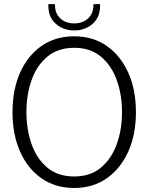

<svg xmlns="http://www.w3.org/2000/svg" viewBox="-20 -920 735 952"><path d="M348 12Q254 12 185.5 -36Q117 -84 79.5 -168.5Q42 -253 42 -364Q42 -475 79.5 -559.5Q117 -644 185.5 -692Q254 -740 348 -740Q441 -740 509.5 -692Q578 -644 616 -559.5Q654 -475 654 -364Q654 -253 616 -168.5Q578 -84 509.5 -36Q441 12 348 12ZM348 -45Q428 -45 480.5 -89Q533 -133 559 -205.5Q585 -278 585 -364Q585 -450 559 -522.5Q533 -595 480.5 -639Q428 -683 348 -683Q267 -683 214.5 -639Q162 -595 136.5 -522.5Q111 -450 111 -364Q111 -278 136.5 -205.5Q162 -133 214.5 -89Q267 -45 348 -45ZM348 -769Q293 -769 255 -803.5Q217 -838 220 -900L253 -899Q251 -856 278 -830Q305 -804 348 -804Q391 -804 418 -830Q445 -856 443 -899L476 -900Q479 -838 441 -803.5Q403 -769 348 -769Z"/></svg>

Font: Murecho Light
Style: Regular
Weight: 300
Designer: Neil Summerour
Foundry: Positype
Version: Version 1.010; ttfautohint (v1.8.3)